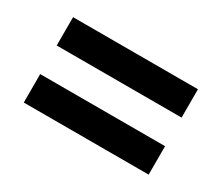

<svg xmlns="http://www.w3.org/2000/svg" viewBox="-69 -639 738 639"><g transform="rotate(30 300.0 -320.0)"><path d="M60.1 -375V-483.9H540V-375ZM60.1 -155.8V-265.1H540V-155.8Z"/></g></svg>

Font: TASA Orbiter Text SemiBold
Style: Regular
Weight: 600
Designer: Weizhong Zhang
Version: Version 1.000;Glyphs 3.1.2 (3151)